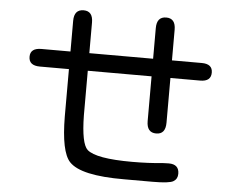

<svg xmlns="http://www.w3.org/2000/svg" viewBox="-53 -806 1107 902"><g transform="rotate(5 500.0 -355.0)"><path d="M695.3 -742.2Q739.3 -742.2 739.3 -688.5V-543.9H879.9Q930.7 -543.9 930.7 -502.9Q930.7 -460.9 879.9 -460.9H739.3V-250Q739.3 -195.3 695.3 -195.3Q650.4 -195.3 650.4 -250V-460.9H349.6V-250Q351.6 -117.2 381.8 -89.8Q423.8 -52.7 593.8 -52.7Q671.9 -52.7 739.3 -59.6L766.6 -60.5Q815.4 -60.5 815.4 -15.6Q815.4 8.8 795.9 20.5Q777.3 32.2 698.2 32.2H564.5Q359.4 33.2 304.7 -25.4Q261.7 -71.3 260.7 -238.3V-460.9H124Q71.3 -460.9 71.3 -502.9Q71.3 -543.9 124 -543.9H260.7V-688.5Q260.7 -742.2 305.7 -742.2Q349.6 -742.2 349.6 -688.5V-543.9H650.4V-688.5Q650.4 -742.2 695.3 -742.2Z"/></g></svg>

Font: jf-openhuninn-1.1
Style: Regular
Weight: 400
Designer: [Kosugi Maru]
      Designed by Motoya company      

      [Varela Round]
      Joe Prince(Latin component); Avraham Co
Foundry: justfont CO.,LTD.
Version: 1.1